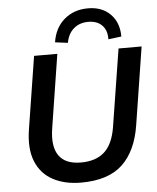

<svg xmlns="http://www.w3.org/2000/svg" viewBox="-62 -991 860 1053"><g transform="rotate(-5 368.5 -464.5)"><path d="M342 10Q252 10 187 -25Q122 -60 93.5 -130.5Q65 -201 82 -307L145 -705H273L209 -298Q194 -201 229.5 -150.5Q265 -100 351 -100Q433 -100 480 -142.5Q527 -185 542 -277L610 -705H737L670 -279Q648 -137 570 -63.5Q492 10 342 10ZM336 -760 266 -769Q278 -848 331 -893.5Q384 -939 462 -939Q539 -939 585 -892.5Q631 -846 631 -769L559 -760Q560 -810 532.5 -837.5Q505 -865 457 -865Q409 -865 377 -837.5Q345 -810 336 -760Z"/></g></svg>

Font: Nunito Sans
Style: Bold Italic
Weight: 700
Italic angle: -9°
Designer: Vernon Adams
Foundry: Vernon Adams
Version: Version 3.006; ttfautohint (v1.8.3)